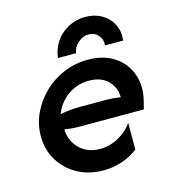

<svg xmlns="http://www.w3.org/2000/svg" viewBox="-95 -671 675 759"><g transform="rotate(-15 243.0 -291.5)"><path d="M236.8 11.1Q177.8 11.1 131.2 -14.2Q84.7 -39.6 58 -83.7Q31.2 -127.8 31.2 -183.3Q31.2 -231.9 51.7 -276Q72.2 -320.1 107.6 -354.5Q143.1 -388.9 189.6 -408.3Q236.1 -427.8 288.2 -427.8Q352.8 -427.8 396.5 -398.6Q440.3 -369.4 457.6 -320.5Q475 -271.5 460.4 -213.9L452.1 -180.6H188.9Q159 -180.6 127.8 -185.4Q130.6 -136.1 162.8 -105.2Q195.1 -74.3 245.8 -74.3Q285.4 -74.3 322.2 -94.8Q359 -115.3 378.5 -145.8V-36.1Q350 -13.9 313.5 -1.4Q277.1 11.1 236.8 11.1ZM129.9 -247.9Q170.8 -255.6 207.6 -255.6H313.2Q345.1 -255.6 376.4 -250.7Q375.7 -293.1 347.6 -319.8Q319.4 -346.5 271.5 -346.5Q222.2 -346.5 183.7 -318.4Q145.1 -290.3 129.9 -247.9ZM176.4 -464.6Q185.4 -525.7 227.1 -559.7Q268.7 -593.8 321.5 -593.8Q359.7 -593.8 388.9 -577.1Q418.1 -560.4 433 -531.2Q447.9 -502.1 443.7 -464.6H369.4Q372.2 -488.2 356.9 -505.9Q341.7 -523.6 318.1 -523.6Q295.1 -523.6 274.7 -506.6Q254.2 -489.6 250.7 -464.6Z"/></g></svg>

Font: Afacad Medium
Style: Italic
Weight: 500
Italic angle: -14°
Designer: Kristian Moeller
Foundry: Dicotype
Version: Version 1.000; ttfautohint (v1.8.4.7-5d5b)